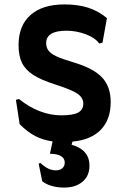

<svg xmlns="http://www.w3.org/2000/svg" viewBox="-20 -633 574 869"><path d="M308 8 304 22Q385 45 385 117Q385 163 353.5 189.5Q322 216 270 216Q240 216 214 208.5Q188 201 171 187L155 108L162 104Q183 123 199.5 130.5Q216 138 234 138Q251 138 262 128.5Q273 119 273 103Q273 83 255 73Q237 63 206 63L218 7Q174 1 139 -17.5Q104 -36 69 -71L52 -181L66 -185Q110 -149 159 -130Q208 -111 257 -111Q310 -111 333.5 -123.5Q357 -136 357 -164Q357 -191 330.5 -209Q304 -227 229 -251Q166 -271 130.5 -294Q95 -317 79.5 -348.5Q64 -380 64 -429Q64 -517 118 -565Q172 -613 272 -613Q333 -613 379.5 -598Q426 -583 464 -551L444 -440L429 -436Q411 -462 368 -478Q325 -494 281 -494Q189 -494 189 -438Q189 -418 199.5 -404Q210 -390 235.5 -378Q261 -366 312 -351Q403 -324 442 -282.5Q481 -241 481 -171Q481 -92 436.5 -46Q392 0 308 8Z"/></svg>

Font: Farro Medium
Style: Regular
Weight: 500
Designer: Aceler Chua
Foundry: Grayscale Limited
Version: Version 1.101